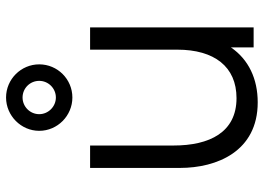

<svg xmlns="http://www.w3.org/2000/svg" viewBox="-138 -720 871 634"><g transform="rotate(-90 297.0 -402.5)"><path d="M292.5 -598.5C353 -598.5 402 -647.5 402 -708C402 -768 353 -817.5 292.5 -817.5C232.5 -817.5 182.5 -768 182.5 -708C182.5 -647.5 232.5 -598.5 292.5 -598.5ZM292.5 -653C262.5 -653 237.5 -678 237.5 -708C237.5 -738.5 262.5 -763 292.5 -763C323 -763 347.5 -738.5 347.5 -708C347.5 -678 323 -653 292.5 -653ZM276.5 13.5C354 13.5 418 -16.5 458 -75V0H524V-540H450.5V-252C450.5 -130 394.5 -56.5 290.5 -56.5C177.5 -56.5 134 -145.5 134 -264.5V-540H60V-243C60 -121.5 114.5 13.5 276.5 13.5Z"/></g></svg>

Font: Hauora
Style: Regular
Weight: 400
Designer: Mikhail Sharanda
Foundry: WCYS & Co.
Version: Version 1.010